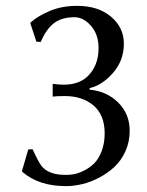

<svg xmlns="http://www.w3.org/2000/svg" viewBox="-20 -630 505 660"><path d="M209 -28.8Q221.7 -28.8 236.6 -31.7Q251.5 -34.7 270.5 -44.4Q289.6 -54.2 304.4 -69.1Q319.3 -84 329.6 -110.8Q339.8 -137.7 339.8 -171.9Q339.8 -234.9 300.8 -268.1Q262.2 -299.8 203.1 -299.8Q173.3 -299.8 161.1 -297.9V-341.8Q182.6 -338.9 198.2 -338.9Q251 -338.9 280.8 -367.2Q318.8 -403.8 318.8 -464.8Q318.8 -511.2 293 -541Q267.1 -570.8 235.8 -570.8Q192.4 -570.8 165.5 -550.3Q138.7 -529.8 120.1 -485.8L105 -486.8L84 -550.8L86.9 -554.2Q111.3 -575.7 152.3 -592.8Q193.4 -609.9 245.1 -609.9Q317.9 -609.9 361.8 -572.5Q405.8 -535.2 405.8 -480Q405.8 -422.4 368.9 -379.9Q332 -337.4 288.1 -327.1V-321.8Q347.2 -316.4 386.5 -277.3Q425.8 -238.3 425.8 -180.2Q425.8 -142.1 411.1 -109.9Q396.5 -77.6 373.3 -56.2Q350.1 -34.7 320.8 -19.3Q291.5 -3.9 262.5 2.9Q233.4 9.8 207 9.8Q114.3 9.8 58.1 -38.1L55.2 -41L77.1 -116.2L91.8 -117.2Q112.8 -72.3 123 -59.1Q145 -32.2 191.9 -29.3Q199.7 -28.8 209 -28.8Z"/></svg>

Font: Linux Biolinum G
Style: Regular
Weight: 400
Designer: Philipp H. Poll
Foundry: Philipp H. Poll
Version: Version 1.1.0 ; ttfautohint (v1.6)